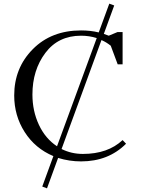

<svg xmlns="http://www.w3.org/2000/svg" viewBox="-20 -878 794 1054"><path d="M58 -354Q58 -505 160 -608Q262 -711 425 -711Q477 -711 522 -700L580 -858L607 -848L550 -692Q568 -686 577 -682L625 -702H653V-525H626L588 -627Q563 -647 537 -658L318 -60Q372 -33 435 -33Q572 -33 653 -109L672 -89Q575 8 425 8Q361 8 299 -11L238 156L212 146L273 -21Q173 -63 115.5 -153Q58 -243 58 -354ZM158 -359Q158 -269 193.5 -193Q229 -117 293 -75L511 -669Q470 -682 425 -682Q300 -682 229 -587.5Q158 -493 158 -359Z"/></svg>

Font: Dihjauti
Style: Bold
Weight: 700
Designer: T. Christopher White
Version: Version 3.0.0